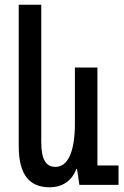

<svg xmlns="http://www.w3.org/2000/svg" viewBox="-20 -780 522 810"><path d="M189 10C244 10 283 -17 302 -67H305L315 0H480V-82H391V-495H296V-259C296 -141 267 -76 214 -76C174 -76 154 -106 154 -183V-760H59V-164C59 -40 106 10 189 10Z"/></svg>

Font: Noto Sans Armenian ExtraCondensed Medium
Style: Regular
Weight: 500
Width: 2
Designer: Monotype Design Team
Foundry: Monotype Imaging Inc.
Version: Version 2.008